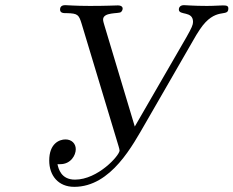

<svg xmlns="http://www.w3.org/2000/svg" viewBox="-20 -703 906 745"><path d="M171 -80C171 -22 206 22 268 22C412 22 496 -142 545 -226L730 -547C738 -561 746 -575 755 -588C816 -680 866 -633 866 -670C866 -680 860 -682 845 -682C832 -682 812 -680 783 -680C730 -680 703 -683 694 -683C680 -683 674 -675 674 -666C674 -642 729 -662 729 -618C729 -607 724 -595 703 -558L503 -212L385 -605C383 -612 380 -621 380 -627C380 -657 440 -649 449 -656C452 -658 456 -664 456 -670C456 -676 451 -682 437 -682C426 -682 394 -680 329 -680C271 -680 243 -683 233 -683C216 -683 213 -673 213 -666C213 -651 229 -652 239 -652C282 -651 286 -646 297 -610L440 -136C442 -128 444 -123 444 -119C444 -100 360 -6 271 -6C217 -6 207 -48 203 -66H214C254 -66 274 -100 274 -124C274 -146 258 -162 234 -162C210 -162 171 -146 171 -80Z"/></svg>

Font: CMU Serif
Style: Italic
Weight: 500
Italic angle: -14.04°
Version: Version 0.7.0